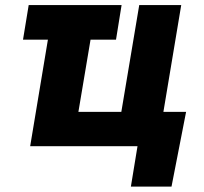

<svg xmlns="http://www.w3.org/2000/svg" viewBox="-20 -565 788 742"><path d="M90.9 -545.5H449.9L428.3 -411.6H329.9L283 -132.8H448.9L518.1 -545.5H680.4L611.5 -132.8H699.2L642.8 156.2H485.8L511.4 0H96.6L165.1 -411.6H68.9Z"/></svg>

Font: Inter P Extra Bold
Style: Italic
Weight: 800
Italic angle: 9.39999°
Designer: Rasmus Andersson
Foundry: rsms
Version: Version 3.018;git-588b23468